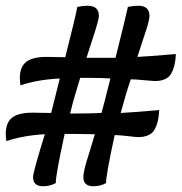

<svg xmlns="http://www.w3.org/2000/svg" viewBox="-29 -661 632 668"><path d="M215 -266Q289 -266 324 -268Q330 -287 355 -388Q325 -390 286 -390H250Q227 -317 215 -266ZM449 -463Q476 -464 583 -473Q581 -429 566 -404Q551 -379 509 -379Q503 -379 472.5 -382Q442 -385 426 -385Q410 -339 391 -268Q418 -269 525 -278Q523 -234 508 -209Q493 -184 451 -184Q445 -184 415.5 -187.5Q386 -191 370 -191Q340 -54 340 -24Q320 -13 296 -13Q261 -13 261 -45Q261 -54 264.5 -70Q268 -86 272.5 -100.5Q277 -115 286.5 -145.5Q296 -176 301 -194Q264 -195 235 -195H196Q165 -54 165 -24Q145 -13 121 -13Q86 -13 86 -45Q86 -62 127 -194Q53 -190 -7 -170Q-9 -188 -9 -195Q-9 -234 13 -251.5Q35 -269 84 -269Q91 -269 112.5 -268.5Q134 -268 149 -268L179 -388Q101 -384 42 -364Q40 -382 40 -389Q40 -428 62 -445.5Q84 -463 133 -463Q140 -463 161 -462.5Q182 -462 198 -462Q232 -595 240 -637Q259 -641 276 -641Q315 -641 315 -606Q315 -599 311.5 -585.5Q308 -572 303.5 -558Q299 -544 289.5 -514.5Q280 -485 272 -460H373Q409 -604 416 -637Q435 -641 452 -641Q491 -641 491 -606Q491 -599 488 -586Q485 -573 480.5 -559.5Q476 -546 466.5 -517Q457 -488 449 -463Z"/></svg>

Font: Overlock Black
Style: Italic
Weight: 900
Designer: Dario Muhafara
Foundry: Dario Manuel Muhafara
Version: Version 1.002